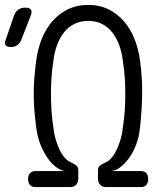

<svg xmlns="http://www.w3.org/2000/svg" viewBox="-58 -760 678 780"><path d="M226 0H86Q71 0 63.5 -9Q56 -18 56 -32Q56 -47 63.5 -56Q71 -65 85 -65H208Q192 -66 173 -79Q154 -92 137 -115.5Q120 -139 107 -171Q94 -203 89 -243Q84 -282 81.5 -314Q79 -346 79 -378Q79 -410 81.5 -442.5Q84 -475 89 -513Q95 -560 111.5 -601.5Q128 -643 154.5 -673.5Q181 -704 217.5 -722Q254 -740 301 -740Q347 -740 383 -722Q419 -704 445.5 -673.5Q472 -643 488.5 -601.5Q505 -560 511 -513Q516 -475 518 -442.5Q520 -410 519.5 -378Q519 -346 517 -314Q515 -282 511 -243Q507 -203 494.5 -171Q482 -139 464.5 -115.5Q447 -92 428.5 -79Q410 -66 392 -65H515Q530 -65 537 -56Q544 -47 544 -32Q544 -18 536.5 -9Q529 0 515 0H374Q357 0 348.5 -9.5Q340 -19 340 -35V-67Q340 -81 347 -86.5Q354 -92 373 -101Q386 -107 397.5 -121.5Q409 -136 417.5 -155Q426 -174 432.5 -196Q439 -218 441 -241Q447 -280 449 -312.5Q451 -345 451 -377Q451 -409 449 -442Q447 -475 441 -513Q437 -548 426 -577.5Q415 -607 397.5 -629Q380 -651 356 -663Q332 -675 301 -675Q269 -675 244.5 -663Q220 -651 202.5 -629Q185 -607 174 -577.5Q163 -548 159 -513Q153 -475 151 -442Q149 -409 149 -377Q149 -345 151 -312.5Q153 -280 159 -241Q161 -219 167.5 -196.5Q174 -174 182.5 -155Q191 -136 202.5 -122Q214 -108 227 -102Q246 -93 253 -87Q260 -81 260 -67V-35Q260 -19 251.5 -9.5Q243 0 226 0ZM28 -597Q22 -583 11.5 -576Q1 -569 -14 -569Q-30 -569 -35.5 -576.5Q-41 -584 -35 -598L-1 -697Q5 -713 16.5 -721Q28 -729 45 -729Q62 -729 67.5 -721Q73 -713 67 -697Z"/></svg>

Font: Maple Mono ExtraLight
Style: Regular
Weight: 275
Monospace: yes
Designer: subframe7536
Version: Version 7.000